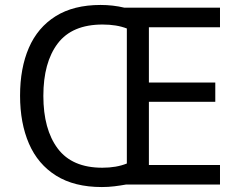

<svg xmlns="http://www.w3.org/2000/svg" viewBox="-20 -745 968 775"><path d="M386 -725Q436 -725 482 -714H868V-635H581V-412H849V-334H581V-79H868V0H488Q466 4 441.5 7Q417 10 391 10Q280 10 206.5 -36Q133 -82 97 -165Q61 -248 61 -359Q61 -470 96.5 -552Q132 -634 204.5 -679.5Q277 -725 386 -725ZM394 -646Q271 -646 213 -569.5Q155 -493 155 -358Q155 -223 213 -145.5Q271 -68 393 -68Q450 -68 492 -85V-630Q451 -646 394 -646Z"/></svg>

Font: Noto Sans Tifinagh SIL
Style: Regular
Weight: 400
Designer: JamraPatel
Foundry: JamraPatel LLC
Version: Version 2.006; ttfautohint (v1.8.4.7-5d5b)